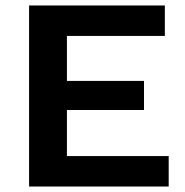

<svg xmlns="http://www.w3.org/2000/svg" viewBox="-20 -680 673 700"><path d="M595 -111V0H155H86V-660H224H581V-549H224V-385H505V-279H224V-111Z"/></svg>

Font: Work Sans SemiBold
Style: Regular
Weight: 600
Designer: Wei Huang
Foundry: Wei Huang
Version: Version 1.500